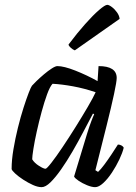

<svg xmlns="http://www.w3.org/2000/svg" viewBox="-20 -773 561 793"><path d="M152 0Q136 0 116 -9Q96 -18 76 -31Q56 -44 42.5 -56.5Q29 -69 28 -75Q28 -112 35.5 -156.5Q43 -201 54 -245.5Q65 -290 77 -327.5Q89 -365 98.5 -389.5Q108 -414 112 -419Q117 -425 131 -438.5Q145 -452 161.5 -466Q178 -480 193.5 -490Q209 -500 217 -500Q244 -500 291 -481.5Q338 -463 383 -438L387 -500Q462 -500 462 -451Q462 -436 451 -384.5Q440 -333 420 -253Q400 -173 374 -70L385 -63Q396 -73 410.5 -92.5Q425 -112 440 -134.5Q455 -157 467 -176Q475 -176 482 -172Q489 -168 491 -163Q486 -142 473 -114.5Q460 -87 442.5 -60.5Q425 -34 406.5 -17Q388 0 373 0Q359 0 339.5 -8Q320 -16 304.5 -26.5Q289 -37 286 -44L340 -222Q349 -251 357 -272Q365 -293 369 -301L364 -304Q346 -270 324.5 -229Q303 -188 279.5 -147.5Q256 -107 232.5 -73.5Q209 -40 188.5 -20Q168 0 152 0ZM168 -76Q173 -76 192.5 -101Q212 -126 238.5 -165.5Q265 -205 292.5 -249Q320 -293 342.5 -331.5Q365 -370 375 -392Q328 -408 281.5 -416.5Q235 -425 197 -427Q186 -415 174.5 -383.5Q163 -352 152 -311.5Q141 -271 132 -230.5Q123 -190 118 -158.5Q113 -127 113 -115Q122 -100 141 -88Q160 -76 168 -76ZM289 -565Q281 -568 272.5 -575.5Q264 -583 263 -589Q299 -637 332 -674Q365 -711 389.5 -732Q414 -753 423 -753Q430 -753 442 -744Q454 -735 463.5 -721.5Q473 -708 474 -695Z"/></svg>

Font: Texturina
Style: Italic
Weight: 400
Italic angle: -11°
Designer: Guillermo Torres Carreño
Foundry: Omnibus-Type
Version: Version 1.002; ttfautohint (v1.8.3)